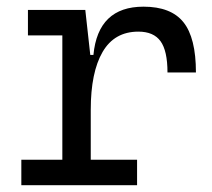

<svg xmlns="http://www.w3.org/2000/svg" viewBox="-20 -547 626 567"><path d="M248 -222.7V-75.2H384.8V0H43V-75.2H164.1V-442.4H62.5V-517.6H231.9L246.6 -384.8H255.9Q269.5 -527.3 403.8 -527.3Q484.9 -527.3 521.7 -481.4Q558.6 -435.5 558.6 -333H474.6Q474.6 -397 454.1 -425.3Q433.6 -453.6 388.7 -453.6Q317.9 -453.6 283 -393.6Q248 -333.5 248 -222.7Z"/></svg>

Font: Cascadia Code NF SemiLight
Style: Regular
Weight: 350
Monospace: yes
Designer: Aaron Bell
Foundry: Saja Typeworks
Version: Version 2404.023; ttfautohint (v1.8.4)